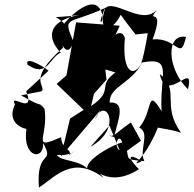

<svg xmlns="http://www.w3.org/2000/svg" viewBox="-20 -735 865 858"><path d="M97 -327C142 -213 17 -325 47 -268C13 -201 62 -165 98 -159C79 -26 180 -17 172 -96C228 1 140 -71 154 103C229 54 306 -44 443 60C356 -46 435 129 601 21C529 -51 579 -42 612 -13C549 11 633 -14 696 -193C646 -154 695 -172 789 -142C699 -265 787 -335 694 -404C723 -263 853 -474 820 -336C724 -430 722 -586 811 -570C786 -457 773 -569 662 -559C721 -717 630 -623 681 -692C611 -609 462 -771 441 -678C411 -609 452 -637 433 -683C394 -779 264 -629 267 -629C229 -674 185 -649 335 -668C189 -642 190 -563 251 -500C198 -474 191 -386 103 -446C88 -495 205 -418 196 -418ZM166 -327C190 -352 95 -376 262 -522C248 -565 280 -460 308 -549C258 -668 283 -622 451 -700C412 -592 478 -583 520 -670C499 -706 496 -694 586 -581C686 -592 668 -585 645 -614C612 -411 602 -454 616 -456C755 -482 693 -402 702 -238C633 -350 666 -239 602 -165C654 -139 599 -65 625 -15C521 -24 570 -21 533 -101C478 -87 363 -20 370 18C326 -23 252 -13 234 -43C309 -34 333 -84 286 -39C310 -67 255 -65 253 -122C114 -61 198 -122 179 -249C146 -286 180 -247 74 -309ZM469 -174 515 -63C479 -84 523 -176 535 -52L610 -106L565 -188C474 -124 496 -121 448 -134L489 -123C510 -205 543 -280 470 -277C468 -355 582 -361 625 -478C586 -378 523 -400 538 -565C521 -621 458 -565 447 -472L515 -620L320 -635L277 -398L233 -360L354 -244L293 -205L252 -35L429 -243L404 -200C449 -313 535 -162 384 -79ZM496 -411C410 -350 494 -333 387 -261L400 -316L456 -379L444 -481C424 -532 433 -415 453 -424Z"/></svg>

Font: Asimov Silicon
Style: Regular
Weight: 400
Designer: Google
Version: Version 2.000980; 2014